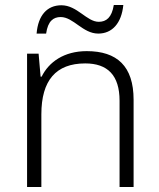

<svg xmlns="http://www.w3.org/2000/svg" viewBox="-20 -746 636 766"><path d="M126 -612H164C171 -662 193 -678 222 -678C273 -678 310 -612 372 -612C428 -612 465 -654 472 -726H434C426 -676 404 -659 374 -659C326 -659 288 -725 225 -725C168 -725 132 -685 126 -612ZM326 -542C236 -542 175 -499 146 -440H142L134 -532H88V0H145V-290C145 -425 203 -493 320 -493C409 -493 457 -446 457 -344V0H513V-348C513 -482 447 -542 326 -542Z"/></svg>

Font: Noto Sans Gujarati UI Light
Style: Regular
Weight: 300
Designer: Jelle Bosma - Monotype Design Team, Universal Thirst
Foundry: Monotype Imaging Inc.
Version: Version 2.106